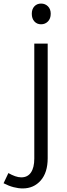

<svg xmlns="http://www.w3.org/2000/svg" viewBox="-99 -813 375 1075"><path d="M28 242Q4 242 -23 235Q-50 228 -79 213L-52 156Q-33 167 -14.5 173.5Q4 180 20 180Q56 180 74.5 152.5Q93 125 93 75V-569H168V73Q168 153 129 197.5Q90 242 28 242ZM131 -677Q108 -677 93.5 -693Q79 -709 79 -736Q79 -762 93.5 -777.5Q108 -793 131 -793Q154 -793 169.5 -777.5Q185 -762 185 -736Q185 -709 169.5 -693Q154 -677 131 -677Z"/></svg>

Font: Yaldevi ExtraLight
Style: Regular
Weight: 400
Version: Version 1.100